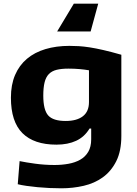

<svg xmlns="http://www.w3.org/2000/svg" viewBox="-20 -798 739 1038"><path d="M511 -778 470 -628H289L379 -778ZM312 220Q281 220 248 218.5Q215 217 183.5 214Q152 211 124 207Q96 203 76 198L86 73Q119 80 170.5 87Q222 94 275 94Q314 94 350 87.5Q386 81 413.5 65.5Q441 50 457 23Q473 -4 473 -45V-103H464Q437 -58 392 -37Q347 -16 285 -16Q164 -16 101.5 -78Q39 -140 39 -270Q39 -340 61.5 -392.5Q84 -445 125.5 -480Q167 -515 225.5 -532.5Q284 -550 355 -550Q380 -550 406 -548.5Q432 -547 464.5 -542Q497 -537 538.5 -527.5Q580 -518 636 -502V-63Q636 19 608.5 73.5Q581 128 536 160.5Q491 193 432.5 206.5Q374 220 312 220ZM335 -144Q395 -144 428 -169.5Q461 -195 461 -246V-418Q438 -422 410 -424.5Q382 -427 350 -427Q312 -427 286 -420.5Q260 -414 244 -397.5Q228 -381 221 -352.5Q214 -324 214 -281Q214 -204 240.5 -174Q267 -144 335 -144Z"/></svg>

Font: Encode Sans Wide
Style: Bold
Weight: 700
Designer: Pablo Impallari, Andres Torresi
Foundry: Pablo Impallari, Andres Torresi
Version: Version 1.000; ttfautohint (v1.00) -l 8 -r 50 -G 200 -x 14 -